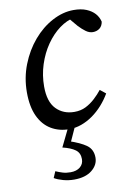

<svg xmlns="http://www.w3.org/2000/svg" viewBox="-83 -547 582 833"><g transform="rotate(-10 208.0 -130.5)"><path d="M193 13Q148 13 113 -8Q78 -29 58.5 -71Q39 -113 39 -176Q39 -240 61.5 -297.5Q84 -355 121.5 -399Q159 -443 206 -468Q253 -493 300 -493Q333 -493 356 -483.5Q379 -474 393 -458.5Q407 -443 412 -422Q409 -403 396.5 -393.5Q384 -384 367 -384Q351 -384 336 -395Q321 -406 306 -422L263 -473H318V-460H298Q264 -454 231.5 -430Q199 -406 173 -368.5Q147 -331 132 -284.5Q117 -238 117 -188Q117 -121 148 -89Q179 -57 228 -57Q256 -57 278 -68Q300 -79 319 -96.5Q338 -114 352 -132L377 -112Q362 -86 341.5 -63Q321 -40 297 -23Q273 -6 246.5 3.5Q220 13 193 13ZM149 86 191 0H221L182 86L179 63Q231 80 257 99Q283 118 283 154Q283 186 254.5 209Q226 232 176 232Q151 232 127.5 225.5Q104 219 89 210L101 182Q117 189 132 193.5Q147 198 166 198Q192 198 208 185Q224 172 224 150Q224 123 205 109Q186 95 149 86Z"/></g></svg>

Font: Source Serif 4 18pt
Style: Italic
Weight: 400
Italic angle: -12°
Designer: Frank Grießhammer
Foundry: Adobe Systems Incorporated
Version: Version 4.004;hotconv 1.0.116;makeotfexe 2.5.65601